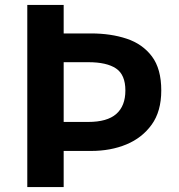

<svg xmlns="http://www.w3.org/2000/svg" viewBox="-20 -761 730 781"><path d="M91 0V-741H239V-625H350Q431 -625 495.5 -603.5Q560 -582 598 -531.5Q636 -481 636 -393Q636 -308 597 -254Q558 -200 494 -173.5Q430 -147 350 -147H239V0ZM239 -265H339Q416 -265 453 -297.5Q490 -330 490 -393Q490 -457 452 -482.5Q414 -508 339 -508H239Z"/></svg>

Font: Noto Sans SC
Style: Bold
Weight: 700
Designer: Ryoko NISHIZUKA  (kana, bopomofo & ideographs); Paul D. Hunt (Latin, Greek & Cyrillic); Sandoll Communications , Soo-you
Foundry: Adobe
Version: Version 2.004-H2;hotconv 1.0.118;makeotfexe 2.5.65603